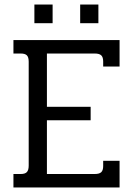

<svg xmlns="http://www.w3.org/2000/svg" viewBox="-20 -823 584 843"><path d="M131 -803H211V-721H131ZM332 -803H412V-721H332ZM39 -59H71Q90 -59 98 -67.5Q106 -76 106 -96V-552Q106 -572 98 -580Q90 -588 71 -588H39V-647H505V-531H433V-553Q433 -572 424.5 -580Q416 -588 396 -588H186V-354H378V-295H186V-59H396Q416 -59 424.5 -67Q433 -75 433 -94V-117H505V0H39Z"/></svg>

Font: Pridi Light
Style: Regular
Weight: 300
Version: Version 1.002